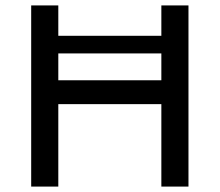

<svg xmlns="http://www.w3.org/2000/svg" viewBox="-20 -688 810 708"><path d="M675 -668V0H575V-304H195V0H95V-668H195V-556H575V-668ZM575 -392V-491H195V-392Z"/></svg>

Font: Madhuban
Style: Regular
Weight: 400
Designer: jaikishan Patel
Foundry: MagicType
Version: Version 1.000